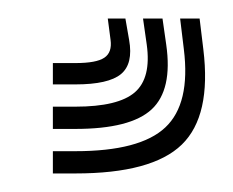

<svg xmlns="http://www.w3.org/2000/svg" viewBox="-20 10 251 207"><path d="M174.2 30H195.2L199.2 63Q208 134.8 176 165.9Q144 197 61.2 197H37V173H61.2Q131 173 158.2 147.4Q185.5 121.8 178.2 63ZM96.2 30H115.2L119.2 53Q123.8 78.8 110.4 89.9Q97 101 61.2 101H37V78H61.2Q84 78 92.5 72.2Q101 66.5 99.2 53ZM134.2 30H155.2L159.2 58Q166.2 106.8 143.5 127.9Q120.8 149 61.2 149H37V125H61.2Q107.5 125 125.4 109.5Q143.2 94 138.2 58Z"/></svg>

Font: Big Shoulders Inline Text Black
Style: Regular
Weight: 900
Designer: Patric King
Foundry: XO Type Co
Version: Version 1.000